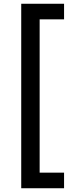

<svg xmlns="http://www.w3.org/2000/svg" viewBox="-20 -892 382 1022"><path d="M321 110H93V-872H321V-789H191V27H321Z"/></svg>

Font: Open Sauce Sans Medium
Style: Regular
Weight: 500
Designer: Alfredo Marco Pradil
Foundry: Creative Sauce Fz LLC
Version: Version 1.477